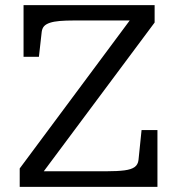

<svg xmlns="http://www.w3.org/2000/svg" viewBox="-20 -730 694 750"><path d="M268 -650Q236 -650 213 -648Q190 -646 175 -641Q160 -636 152.5 -628Q145 -620 143 -606L132 -508H72V-710H584V-642L122 -22L109 -61H396Q439 -61 466 -64.5Q493 -68 506 -77.5Q519 -87 521 -105L533 -222H595V0H57V-72L506 -676L524 -650Z"/></svg>

Font: Roboto Serif
Style: Regular
Weight: 400
Designer: Greg Gazdowicz
Foundry: Commercial Type
Version: Version 1.008